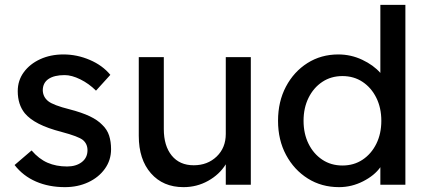

<svg xmlns="http://www.w3.org/2000/svg" viewBox="-20 -760 1758 790"><path d="M247 10Q181 10 128 -13Q75 -36 40 -81L110 -141Q140 -106 175.5 -90.5Q211 -75 256 -75Q293 -75 316.5 -93Q340 -111 340 -142Q340 -168 321 -184Q302 -199 234 -217Q176 -232 139 -251Q102 -270 82 -294Q53 -330 53 -385Q53 -429 78 -463Q103 -497 145.5 -516.5Q188 -536 241 -536Q297 -536 349.5 -513.5Q402 -491 434 -452L375 -387Q346 -416 310.5 -433.5Q275 -451 246 -451Q203 -451 179.5 -435Q156 -419 156 -388Q157 -361 178 -344Q199 -327 267 -310Q317 -297 349.5 -281.5Q382 -266 401 -246Q421 -227 429 -202Q437 -177 437 -146Q437 -101 411.5 -65.5Q386 -30 343 -10Q300 10 247 10Z M735 10Q651 10 601 -47Q551 -104 551 -201V-525H654V-229Q654 -160 686.5 -120Q719 -80 777 -80Q834 -80 871.5 -116Q909 -152 909 -209V-525H1012V0H909V-84Q883 -42 836.5 -16Q790 10 735 10Z M1375 10Q1303 10 1246.5 -25.5Q1190 -61 1157 -122.5Q1124 -184 1124 -263Q1124 -342 1156.5 -403.5Q1189 -465 1245 -500.5Q1301 -536 1372 -536Q1424 -536 1470.5 -514Q1517 -492 1545 -460V-740H1648V0H1545V-72Q1521 -38 1474 -14Q1427 10 1375 10ZM1389 -79Q1436 -79 1472 -103Q1508 -127 1528.5 -168.5Q1549 -210 1549 -263Q1549 -316 1528.5 -357.5Q1508 -399 1472 -423Q1436 -447 1389 -447Q1342 -447 1306 -423Q1270 -399 1249.5 -357.5Q1229 -316 1229 -263Q1229 -210 1249.5 -168.5Q1270 -127 1306 -103Q1342 -79 1389 -79Z"/></svg>

Font: Readex Pro
Style: Regular
Weight: 400
Designer: Bonnie Shaver-Troup, Thomas Jockin
Foundry: Lexend
Version: Version 1.204; ttfautohint (v1.8.4.7-5d5b)